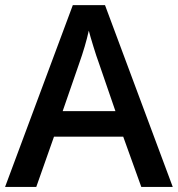

<svg xmlns="http://www.w3.org/2000/svg" viewBox="-20 -737 701 757"><path d="M537.1 0 465.8 -198.2H192.9L123 0H0L267.1 -716.8H394L661.1 0ZM435.1 -298.8 368.2 -493.2Q360.8 -512.7 347.9 -554.7Q335 -596.7 330.1 -616.2Q316.9 -556.2 291.5 -484.9L227.1 -298.8Z"/></svg>

Font: f1_46894          
Style: Regular
Weight: 600
Foundry: Ascender Corporation
Version: Version 1.10